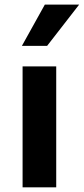

<svg xmlns="http://www.w3.org/2000/svg" viewBox="-20 -802 359 822"><path d="M73.7 -605.5 171.9 -782.2H318.8L181.6 -605.5ZM76.7 -517.6H220.7V0H76.7Z"/></svg>

Font: Proza Libre
Style: SemiBold
Weight: 600
Designer: Jasper de Waard
Foundry: Jasper de Waard
Version: Version 1.000; ttfautohint (v1.4.1.8-43bc) -l 8 -r 50 -G 200